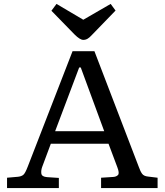

<svg xmlns="http://www.w3.org/2000/svg" viewBox="-20 -962 842 982"><path d="M16 0V-53L73 -58Q90 -60 99.5 -68Q109 -76 122 -110L351 -700H463L690 -108Q698 -85 707 -73Q716 -61 737 -59L786 -53V0H497V-53L559 -57Q575 -58 583.5 -67Q592 -76 580 -107L535 -227H240L196 -109Q189 -90 191.5 -74Q194 -58 221 -56L281 -52V0ZM262 -291H513L393 -617H385ZM406 -758Q389 -758 361 -786L243 -907L269 -942L406 -861L546 -942L571 -908L447 -780Q438 -770 428 -764Q418 -758 406 -758Z"/></svg>

Font: Literata 7pt
Style: Regular
Weight: 400
Designer: Latin by Veronika Burian and Jose Scaglione. Greek by Irene Vlachou. Cyrillic by Vera Evstafieva.
Foundry: TypeTogether
Version: Version 3.002